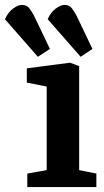

<svg xmlns="http://www.w3.org/2000/svg" viewBox="-88 -761 423 781"><path d="M66 -530 -68 -683Q-55 -711 -35 -726Q-15 -741 1 -741Q21 -741 31.5 -727Q42 -713 51 -696L115 -562ZM240 -530 106 -683Q118 -711 138.5 -726Q159 -741 174 -741Q194 -741 204.5 -727Q215 -713 224 -696L288 -562ZM23 0V-55L102 -69V-409L21 -425V-483L197 -506L234 -492V-69L304 -55V0Z"/></svg>

Font: Faustina
Style: Bold
Weight: 700
Designer: Alfonso Garcia
Foundry: http://www.omnibus-type.com
Version: Version 1.200